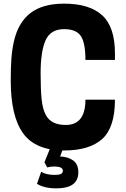

<svg xmlns="http://www.w3.org/2000/svg" viewBox="-20 -813 690 1054"><path d="M410 6ZM290 221Q222 221 183 196L206 130Q234 147 278 147Q306 147 315.5 141.5Q325 136 325 124Q325 101 277 101Q259 101 239 106L224 78L253 6H325L310 46Q351 47 380.5 67Q410 87 410 133Q410 221 290 221ZM332 13Q175 13 107 -81Q39 -175 39 -370Q39 -442 42.5 -490.5Q46 -539 56 -584Q79 -688 146 -740.5Q213 -793 332 -793Q471 -793 541 -729Q611 -665 611 -520V-484H449Q449 -578 423.5 -615.5Q398 -653 332 -653Q258 -653 230.5 -592.5Q203 -532 203 -410Q203 -322 208.5 -268Q214 -214 232 -181Q261 -127 341 -127Q449 -127 449 -266H611Q611 -113 541 -50Q471 13 332 13Z"/></svg>

Font: Tanohe Sans
Style: Bold
Weight: 700
Designer: Village Type and Design LLC & Cristiano Sobral
Foundry: Cooper Hewitt Smithsonian Design Museum
Version: Version 1.00;September 29, 2021;FontCreator 13.0.0.2655 64-b